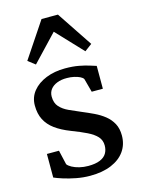

<svg xmlns="http://www.w3.org/2000/svg" viewBox="-127 -923 745 1007"><g transform="rotate(-15 245.0 -420.0)"><path d="M235 11Q197.5 11 160 3.8Q122.5 -3.5 91.8 -13.2Q61 -23 44.5 -30.5V-158.5H110L128 -80.5Q134.5 -71 151.2 -61.8Q168 -52.5 190.8 -47Q213.5 -41.5 238.5 -41.5Q278 -41.5 302.5 -51.8Q327 -62 338 -80.5Q349 -99 349 -123.5Q349 -152 331 -171.8Q313 -191.5 279.2 -208Q245.5 -224.5 197 -243Q148 -262 115.2 -286Q82.5 -310 65.8 -342.5Q49 -375 49 -420Q49 -464.5 75.8 -497.5Q102.5 -530.5 148.5 -549Q194.5 -567.5 252 -567.5Q295 -567.5 327.5 -561.2Q360 -555 382.2 -547.8Q404.5 -540.5 416.5 -537V-413H356L336 -487Q331.5 -495 318.2 -501.5Q305 -508 286.8 -512Q268.5 -516 249 -516Q218 -516.5 194.8 -507.2Q171.5 -498 159 -481.5Q146.5 -465 146.5 -442.5Q146.5 -407.5 165.2 -386.8Q184 -366 213.8 -352.5Q243.5 -339 276.5 -325Q309 -311.5 340 -296.8Q371 -282 395.5 -262.5Q420 -243 434.8 -215.8Q449.5 -188.5 449.5 -150.5Q449.5 -102 424 -65.8Q398.5 -29.5 350.2 -9.2Q302 11 235 11ZM110.5 -626.5 71.5 -656.5 200.5 -849.5H289.5L418.5 -656L379 -626.5L245 -768.5Z"/></g></svg>

Font: Merriweather Light 18pt
Style: Regular
Weight: 400
Version: Version 2.100